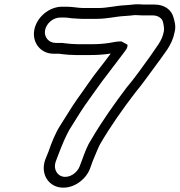

<svg xmlns="http://www.w3.org/2000/svg" viewBox="-20 -780 829 886"><path d="M323 -695C330 -695 342 -693 357 -693H425C476 -693 514 -704 554 -706C564 -707 571 -707 580 -708L599 -710C607 -711 622 -709 635 -709H684C712 -709 728 -694 732 -679C737 -656 738 -647 736 -635C728 -590 702 -565 675 -523C642 -477 600 -418 566 -378L565 -377C509 -303 448 -217 400 -134C382 -107 369 -70 361 -48L347 -11C336 17 302 42 270 35C244 30 225 0 237 -34L251 -71C265 -108 283 -151 300 -181C323 -217 349 -261 374 -297C410 -346 443 -396 478 -440C501 -470 526 -504 550 -535C557 -545 571 -559 568 -574C568 -574 541 -589 540 -589C518 -589 503 -585 485 -582C459 -578 432 -576 405 -576H340C320 -576 299 -578 282 -580L267 -582H264H237C205 -582 182 -609 188 -641C194 -672 225 -699 257 -699H279C295 -699 307 -695 323 -695ZM491 -533C474 -510 456 -486 440 -466C402 -419 369 -367 335 -321C307 -281 281 -236 258 -201C236 -167 218 -122 204 -81L189 -44C166 20 201 74 252 84C314 96 375 51 395 -1L408 -37C420 -65 433 -99 442 -115C489 -196 547 -278 603 -351C639 -394 682 -456 715 -500C715 -500 716 -500 716 -501C738 -535 774 -570 786 -633C793 -660 785 -683 781 -698C772 -735 739 -759 693 -759H644C635 -759 620 -761 604 -760L584 -758C576 -757 570 -757 560 -756C514 -754 476 -743 434 -743H366C340 -743 316 -749 288 -749H266C207 -749 149 -701 138 -641C128 -582 168 -532 228 -532H253L268 -530C286 -528 307 -526 331 -526H396C428 -526 461 -528 491 -533Z"/></svg>

Font: Blanket
Style: BlkOutlineObl
Weight: 900
Foundry: Cannot Into Space Fonts
Version: Version 0.9